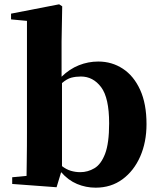

<svg xmlns="http://www.w3.org/2000/svg" viewBox="-20 -846 729 883"><path d="M265.1 -463.9V-82Q284.7 -66.9 305.7 -60.5Q326.7 -54.2 349.1 -54.2Q383.8 -54.2 414.3 -72.3Q444.8 -90.3 463.4 -138.9Q481.9 -187.5 481.9 -278.8Q481.9 -396 445.1 -445.1Q408.2 -494.1 352.1 -494.1Q328.6 -494.1 308.1 -488.8Q287.6 -483.4 265.1 -463.9ZM263.2 -655.8V-493.2Q299.8 -528.8 342.8 -545.9Q385.7 -563 432.1 -563Q494.6 -563 544.9 -530Q595.2 -497.1 624.5 -432.9Q653.8 -368.7 653.8 -274.9Q653.8 -192.4 624.8 -126.2Q595.7 -60.1 543.2 -21.5Q490.7 17.1 419.9 17.1Q375 17.1 334.2 0Q293.5 -17.1 261.2 -54.2L240.2 15.1L36.1 0V-30.8L102.1 -37.1Q102.5 -65.9 103 -102.1Q103.5 -138.2 103.8 -174.1Q104 -210 104 -237.8V-750L30.8 -756.8V-783.2L252 -826.2L266.1 -816.9Z"/></svg>

Font: Source Han Serif JP Heavy
Style: Regular
Weight: 900
Designer: Ryoko NISHIZUKA  (kana & ideographs); Frank Grießhammer (Latin, Greek & Cyrillic); Wenlong ZHANG  (bopomofo); Sandoll Co
Foundry: Adobe Systems Incorporated
Version: Version 1.001;PS 1.001;hotconv 16.6.54;makeotf.lib2.5.65590